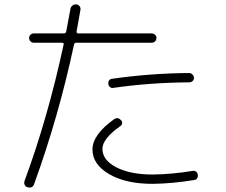

<svg xmlns="http://www.w3.org/2000/svg" viewBox="-20 -822 1040 885"><path d="M502.9 -417Q494.1 -415 487.3 -420.4Q480.5 -425.8 479.5 -434.6Q477.5 -456.1 497.1 -459Q677.7 -484.4 851.6 -485.4Q860.4 -485.4 867.2 -478.5Q874 -471.7 874 -462.9Q874 -454.1 867.7 -448.2Q861.3 -442.4 851.6 -442.4Q672.9 -441.4 502.9 -417ZM867.2 -34.2Q876 -36.1 883.3 -31.2Q890.6 -26.4 891.6 -16.6Q893.6 -7.8 888.7 -0.5Q883.8 6.8 875 7.8Q773.4 24.4 683.6 25.4Q559.6 25.4 482.9 -19.5Q406.2 -64.5 406.2 -132.8Q406.2 -201.2 505.9 -272.5Q523.4 -284.2 538.1 -267.6Q543.9 -261.7 543 -253.9Q542 -246.1 535.2 -241.2Q452.1 -182.6 452.1 -135.7Q452.1 -84 516.1 -50.8Q580.1 -17.6 683.6 -17.6Q772.5 -18.6 867.2 -34.2ZM107.4 41Q98.6 39.1 94.2 30.8Q89.8 22.5 92.8 12.7Q200.2 -277.3 273.4 -617.2Q275.4 -625 265.6 -625H135.7Q127 -625 120.6 -631.3Q114.3 -637.7 114.3 -647Q114.3 -656.2 120.6 -662.1Q127 -668 135.7 -668H275.4Q283.2 -668 285.2 -676.8Q299.8 -752.9 304.7 -781.2Q306.6 -791 314.5 -796.9Q322.3 -802.7 332 -801.8Q341.8 -800.8 347.2 -793Q352.5 -785.2 350.6 -775.4Q334 -683.6 333 -676.8Q332 -673.8 334.5 -670.9Q336.9 -668 339.8 -668H678.7Q687.5 -668 694.3 -662.1Q701.2 -656.2 701.2 -647Q701.2 -637.7 694.8 -631.3Q688.5 -625 678.7 -625H331.1Q323.2 -625 321.3 -617.2Q251 -287.1 137.7 25.4Q129.9 47.9 107.4 41Z"/></svg>

Font: Rounded-X Mgen+ 1m light
Style: Regular
Weight: 200
Designer: [Source Han Sans]
Ryoko NISHIZUKA  (kana & ideographs); Paul D. Hunt (Latin, Greek & Cyrillic); Wenlong ZHANG  (bopomofo
Version: Version 1.059.20150602